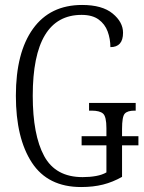

<svg xmlns="http://www.w3.org/2000/svg" viewBox="-20 -744 581 774"><path d="M307 10Q173 10 108.5 -88.5Q44 -187 44 -358Q44 -532 113 -628Q182 -724 311 -724Q392 -724 434 -689.5Q476 -655 476 -612Q476 -554 425 -554Q425 -587 414 -617Q403 -647 377.5 -665.5Q352 -684 309 -684Q112 -684 112 -358Q112 -200 158 -115Q204 -30 313 -30Q342 -30 367 -34.5Q392 -39 409 -49V-158H309V-195H409V-227Q409 -274 395.5 -286Q382 -298 349 -298H339V-329H527V-298H522Q494 -298 483 -286Q472 -274 472 -224V-195H538V-158H472V-31Q435 -10 395.5 0Q356 10 307 10Z"/></svg>

Font: Noto Serif ExtraCondensed Light
Style: Regular
Weight: 300
Width: 2
Designer: Monotype Design Team
Foundry: Monotype Imaging Inc.
Version: Version 2.014; ttfautohint (v1.8.4.7-5d5b)